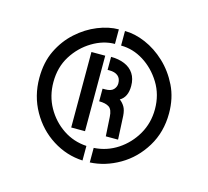

<svg xmlns="http://www.w3.org/2000/svg" viewBox="-62 -770 524 484"><g transform="rotate(15 200.0 -528.5)"><path d="M190 -357Q148 -359 111.5 -382Q75 -405 53 -444Q31 -483 31 -530Q31 -571 46 -602Q61 -633 85.5 -655Q110 -677 138.5 -688.5Q167 -700 193 -700V-662Q163 -662 134 -644.5Q105 -627 86.5 -597.5Q68 -568 68 -529Q68 -493 84.5 -463.5Q101 -434 128.5 -415.5Q156 -397 190 -395ZM209 -357V-395Q243 -397 271 -415.5Q299 -434 316 -463.5Q333 -493 333 -529Q333 -567 314.5 -597Q296 -627 268 -644.5Q240 -662 209 -662V-700Q235 -700 263 -688Q291 -676 315 -653.5Q339 -631 354.5 -599.5Q370 -568 370 -528Q370 -479 346.5 -440.5Q323 -402 286 -380.5Q249 -359 209 -357ZM141 -430V-627H177V-430ZM231 -431 228 -481Q227 -500 218 -506Q209 -512 192 -512V-545H199Q214 -545 220.5 -552Q227 -559 227 -568Q227 -581 219 -587.5Q211 -594 197 -594H192V-628Q212 -628 227.5 -621.5Q243 -615 251.5 -602Q260 -589 260 -570Q260 -541 241 -530Q249 -524 254 -515.5Q259 -507 260 -492L263 -431Z"/></g></svg>

Font: Stick No Bills
Style: Bold
Weight: 700
Version: Version 2.000